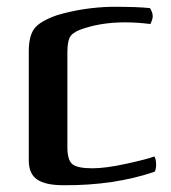

<svg xmlns="http://www.w3.org/2000/svg" viewBox="-20 -534 504 567"><path d="M431 -486Q431 -477 424 -463Q386 -468 349 -468Q275 -468 216 -446Q193 -437 186 -423.5Q179 -410 179 -378V-99Q179 -61 194 -49Q209 -37 253 -37Q292 -37 353.5 -50.5Q415 -64 436 -72Q441 -64 441 -47Q441 -35 437 -27Q317 14 168 13Q114 13 89.5 -4Q65 -21 65 -60V-382Q65 -427 81 -449Q97 -471 148 -489Q225 -512 310 -514Q390 -514 423 -510Q431 -497 431 -486Z"/></svg>

Font: Federant
Style: Medium
Weight: 500
Designer: Cyreal (www.cyreal.org)
Foundry: Cyreal (www.cyreal.org)
Version: Version 1.010